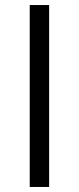

<svg xmlns="http://www.w3.org/2000/svg" viewBox="-20 -729 313 762"><path d="M98 -709H175V13H98Z"/></svg>

Font: Cardo
Style: Regular
Weight: 400
Designer: David J. Perry
Foundry: David J. Perry
Version: Version 1.0451